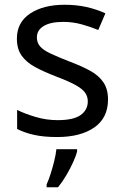

<svg xmlns="http://www.w3.org/2000/svg" viewBox="-20 -566 519 807"><path d="M434 -148Q434 -70 376 -30Q318 10 220 10Q164 10 123.5 1Q83 -8 52 -24V-104Q84 -88 129.5 -74.5Q175 -61 222 -61Q289 -61 319 -82.5Q349 -104 349 -140Q349 -160 338 -176Q327 -192 298.5 -208Q270 -224 217 -244Q165 -264 128 -284Q91 -304 71 -332Q51 -360 51 -404Q51 -472 106.5 -509Q162 -546 252 -546Q301 -546 343.5 -536.5Q386 -527 423 -510L393 -440Q359 -454 322 -464Q285 -474 246 -474Q192 -474 163.5 -456.5Q135 -439 135 -409Q135 -387 148 -371.5Q161 -356 191.5 -341.5Q222 -327 273 -307Q324 -288 360 -268Q396 -248 415 -219.5Q434 -191 434 -148ZM304 70Q300 88 287.5 115.5Q275 143 258.5 171Q242 199 224 221H176V209Q184 192 192.5 165.5Q201 139 208 110.5Q215 82 217 61H304Z"/></svg>

Font: Noto Sans Modi
Style: Regular
Weight: 400
Designer: Monotype Design Team
Foundry: Monotype Imaging Inc.
Version: Version 2.003; ttfautohint (v1.8.4.7-5d5b)